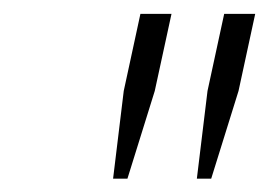

<svg xmlns="http://www.w3.org/2000/svg" viewBox="-20 -782 394 281"><path d="M329.1 -648.9 289.1 -520.5H268.1L283.7 -648.9L308.1 -761.7H353.5ZM206.5 -648.9 166.5 -520.5H145.5L161.1 -648.9L185.5 -761.7H231Z"/></svg>

Font: Ufes Sans Thin
Style: Italic
Weight: 100
Designer: Ricardo Esteves & Thais Bronze
Foundry: ProDesignUfes - Ricardo Esteves, Thais Bronze
Version: Version 2.0